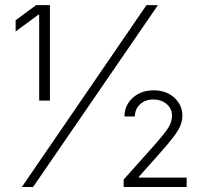

<svg xmlns="http://www.w3.org/2000/svg" viewBox="-20 -748 821 768"><path d="M179.7 -727.5V-345.7H136.7V-689H133.3L42.5 -622.1V-667L124.5 -727.5ZM67.4 0 565.9 -727.5H611.8L112.3 0ZM474.6 0V-29.8L602.5 -172.9Q637.2 -212.4 652.6 -236.1Q668 -259.8 668 -285.2Q668 -314 646.2 -332Q624.5 -350.1 593.3 -350.1Q560.5 -350.1 540 -330.6Q519.5 -311 519.5 -282.2H478Q478 -327.6 511.5 -357.2Q544.9 -386.7 594.2 -386.7Q645 -386.7 677.2 -357.4Q709.5 -328.1 709.5 -285.6Q709.5 -266.6 702.4 -247.8Q695.3 -229 676 -203.1Q656.7 -177.2 621.1 -137.2L535.6 -41V-37.6H726.6V0Z"/></svg>

Font: Inter ExtraLight
Style: Regular
Weight: 250
Designer: Rasmus Andersson
Foundry: rsms
Version: Version 4.001;git-66647c0bb